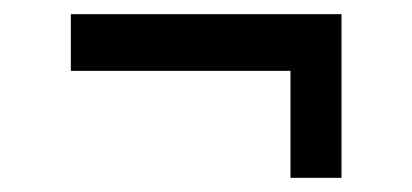

<svg xmlns="http://www.w3.org/2000/svg" viewBox="-20 -390 582 271"><path d="M390 -139V-290H80V-370H462V-139Z"/></svg>

Font: Orienta
Style: Regular
Weight: 400
Designer: Eduardo Rodriguez Tunni
Foundry: Eduardo Rodriguez Tunni
Version: Version 1.002; ttfautohint (v1.8.4.7-5d5b);gftools[0.9.23]